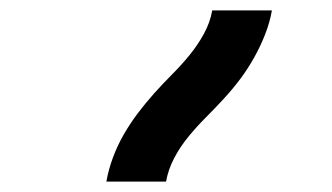

<svg xmlns="http://www.w3.org/2000/svg" viewBox="-20 -792 640 370"><path d="M185 -442Q189 -465 197.5 -488Q206 -511 218 -532Q230 -553 245 -573Q260 -593 277 -612Q294 -631 311.5 -648.5Q329 -666 345 -685.5Q361 -705 373 -727Q385 -749 389 -772H504Q500 -749 491 -726Q482 -703 470 -681.5Q458 -660 443.5 -640.5Q429 -621 411.5 -602Q394 -583 376.5 -565.5Q359 -548 343 -528.5Q327 -509 315.5 -487Q304 -465 300 -442Z"/></svg>

Font: Iosevka XBd Ex Obl
Style: Regular
Weight: 800
Width: 7
Italic angle: -9°
Monospace: yes
Designer: Belleve Invis
Foundry: Belleve Invis
Version: Version 32.5.0; ttfautohint (v1.8.4)